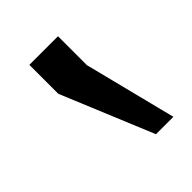

<svg xmlns="http://www.w3.org/2000/svg" viewBox="-111 -787 460 460"><g transform="rotate(-45 119.5 -557.0)"><path d="M59 -723V-625L156 -391H215L156 -625V-723Z"/></g></svg>

Font: Orkun
Style: Regular
Weight: 400
Designer: Emir Sar√Ñ¬±, Erk Yurtsever
Foundry: Emir Sar√Ñ¬±
Version: Version 1.000;PS 001.001;hotconv 1.0.56